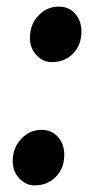

<svg xmlns="http://www.w3.org/2000/svg" viewBox="-20 -553 288 581"><path d="M70.5 -440Q71 -480 96.8 -506.5Q122.5 -533 157.5 -533Q189 -533 207.8 -511.2Q226.5 -489.5 226.5 -458Q226.5 -417 201.2 -391Q176 -365 136.5 -365Q110 -365 90 -386.5Q70 -408 70.5 -440ZM18.5 -67Q19 -107 44.8 -133.5Q70.5 -160 105.5 -160Q137 -160 155.8 -138.2Q174.5 -116.5 174.5 -85Q174.5 -44 149.2 -18Q124 8 84.5 8Q58 8 38 -13.5Q18 -35 18.5 -67Z"/></svg>

Font: Merriweather 36pt Black
Style: Italic
Weight: 900
Italic angle: -7.8°
Version: Version 2.101